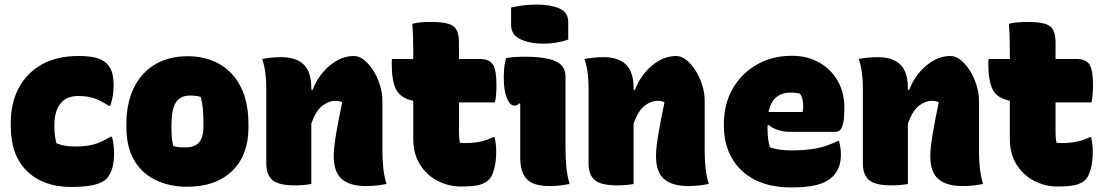

<svg xmlns="http://www.w3.org/2000/svg" viewBox="-20 -805 4830 840"><path d="M322 -560Q369 -560 399 -552.5Q429 -545 448 -526Q463 -511 470 -488.5Q477 -466 477 -430Q477 -408 473.5 -385.5Q470 -363 462 -342H456Q418 -367 389 -376Q360 -385 322 -385Q270 -385 244 -351.5Q218 -318 218 -258V-249Q218 -211 227 -178Q262 -164 308 -164Q356 -164 389.5 -173Q423 -182 464 -207H470Q479 -173 479 -133Q479 -57 445 -22Q410 13 291 13Q170 13 98.5 -56Q27 -125 27 -254V-266Q27 -354 62 -420Q97 -486 163 -523Q229 -560 322 -560Z M801 -559Q878 -559 938 -526Q998 -493 1032.5 -426.5Q1067 -360 1067 -261V-247Q1067 -126 995.5 -57Q924 12 799 12Q722 12 661.5 -17Q601 -46 567 -104Q533 -162 533 -248V-262Q533 -354 565.5 -420.5Q598 -487 658 -523Q718 -559 801 -559ZM811 -387Q769 -387 749.5 -357Q730 -327 730 -257V-246Q730 -221 732 -201Q734 -181 738 -166Q749 -163 760.5 -161.5Q772 -160 790 -160Q831 -160 850.5 -181.5Q870 -203 870 -252V-263Q870 -301 867.5 -328.5Q865 -356 858 -381Q839 -387 811 -387Z M1342 0Q1308 6 1271 6Q1199 6 1172 -17Q1145 -40 1145 -91V-420Q1145 -496 1127 -547Q1148 -551 1169 -553Q1190 -555 1210 -555Q1275 -555 1308.5 -523Q1342 -491 1342 -419V-412H1348Q1373 -477 1423 -518.5Q1473 -560 1528 -560Q1551 -560 1573 -542.5Q1595 -525 1613 -496.5Q1631 -468 1642 -433.5Q1653 -399 1653 -365V-146Q1653 -103 1657 -68Q1661 -33 1671 0Q1649 4 1628 6.5Q1607 9 1581 9Q1511 9 1475.5 -21.5Q1440 -52 1440 -122Q1440 -157 1450.5 -219.5Q1461 -282 1477 -357Q1467 -364 1447 -364Q1419 -364 1391 -343Q1363 -322 1342 -265Z M2144 -205Q2151 -171 2151 -144Q2151 -100 2142.5 -67.5Q2134 -35 2120 -20Q2105 -4 2078 3.5Q2051 11 1996 11Q1943 11 1895 -13.5Q1847 -38 1817.5 -85Q1788 -132 1788 -198V-364Q1734 -375 1714 -411.5Q1694 -448 1694 -525Q1694 -531 1694 -536.5Q1694 -542 1695 -547H1788V-591Q1788 -619 1787 -646Q1786 -673 1784 -701Q1803 -706 1824 -707.5Q1845 -709 1865 -709Q1915 -709 1941.5 -701Q1968 -693 1978 -673.5Q1988 -654 1988 -620V-547H2079Q2121 -547 2136.5 -522.5Q2152 -498 2152 -433Q2152 -414 2150.5 -392.5Q2149 -371 2145 -357H1988V-223Q1988 -211 1989 -200.5Q1990 -190 1992 -181Q1997 -180 2002 -179.5Q2007 -179 2014 -179Q2051 -179 2080 -185Q2109 -191 2138 -205Z M2256 -117V-352H2250Q2243 -343 2230 -343Q2211 -343 2197.5 -376Q2184 -409 2184 -465Q2184 -517 2194 -551Q2211 -554 2232.5 -555.5Q2254 -557 2271 -557Q2344 -557 2383.5 -546.5Q2423 -536 2438.5 -517Q2454 -498 2454 -472V-163Q2454 -116 2457.5 -76.5Q2461 -37 2472 0Q2450 4 2430 6.5Q2410 9 2384 9Q2314 9 2285 -21Q2256 -51 2256 -117ZM2216 -772Q2271 -785 2328 -785Q2387 -785 2426.5 -768.5Q2466 -752 2466 -708V-632Q2441 -623 2412.5 -618.5Q2384 -614 2358 -614Q2297 -614 2256.5 -633.5Q2216 -653 2216 -696Z M2752 0Q2718 6 2681 6Q2609 6 2582 -17Q2555 -40 2555 -91V-420Q2555 -496 2537 -547Q2558 -551 2579 -553Q2600 -555 2620 -555Q2685 -555 2718.5 -523Q2752 -491 2752 -419V-412H2758Q2783 -477 2833 -518.5Q2883 -560 2938 -560Q2961 -560 2983 -542.5Q3005 -525 3023 -496.5Q3041 -468 3052 -433.5Q3063 -399 3063 -365V-146Q3063 -103 3067 -68Q3071 -33 3081 0Q3059 4 3038 6.5Q3017 9 2991 9Q2921 9 2885.5 -21.5Q2850 -52 2850 -122Q2850 -157 2860.5 -219.5Q2871 -282 2887 -357Q2877 -364 2857 -364Q2829 -364 2801 -343Q2773 -322 2752 -265Z M3445 -561Q3511 -561 3563 -532Q3615 -503 3644.5 -452Q3674 -401 3674 -334V-331Q3674 -284 3668 -262Q3662 -240 3653 -234Q3644 -228 3634 -228H3442Q3407 -228 3381.5 -237Q3356 -246 3342 -259L3338 -257V-240Q3338 -218 3340.5 -198Q3343 -178 3349 -160Q3388 -147 3443 -147Q3503 -147 3549.5 -155.5Q3596 -164 3645 -188H3651Q3655 -172 3657 -158Q3659 -144 3659 -129Q3659 -94 3648 -69Q3637 -44 3616 -26Q3591 -5 3549 5Q3507 15 3441 15Q3348 15 3282.5 -18.5Q3217 -52 3182 -113Q3147 -174 3147 -255V-263Q3147 -349 3185 -416Q3223 -483 3290.5 -522Q3358 -561 3445 -561ZM3439 -400Q3360 -400 3342 -315H3491Q3494 -324 3494 -339Q3494 -354 3491 -369Q3488 -384 3480 -395Q3464 -400 3439 -400Z M3952 0Q3918 6 3881 6Q3809 6 3782 -17Q3755 -40 3755 -91V-420Q3755 -496 3737 -547Q3758 -551 3779 -553Q3800 -555 3820 -555Q3885 -555 3918.5 -523Q3952 -491 3952 -419V-412H3958Q3983 -477 4033 -518.5Q4083 -560 4138 -560Q4161 -560 4183 -542.5Q4205 -525 4223 -496.5Q4241 -468 4252 -433.5Q4263 -399 4263 -365V-146Q4263 -103 4267 -68Q4271 -33 4281 0Q4259 4 4238 6.5Q4217 9 4191 9Q4121 9 4085.5 -21.5Q4050 -52 4050 -122Q4050 -157 4060.5 -219.5Q4071 -282 4087 -357Q4077 -364 4057 -364Q4029 -364 4001 -343Q3973 -322 3952 -265Z M4754 -205Q4761 -171 4761 -144Q4761 -100 4752.5 -67.5Q4744 -35 4730 -20Q4715 -4 4688 3.5Q4661 11 4606 11Q4553 11 4505 -13.5Q4457 -38 4427.5 -85Q4398 -132 4398 -198V-364Q4344 -375 4324 -411.5Q4304 -448 4304 -525Q4304 -531 4304 -536.5Q4304 -542 4305 -547H4398V-591Q4398 -619 4397 -646Q4396 -673 4394 -701Q4413 -706 4434 -707.5Q4455 -709 4475 -709Q4525 -709 4551.5 -701Q4578 -693 4588 -673.5Q4598 -654 4598 -620V-547H4689Q4731 -547 4746.5 -522.5Q4762 -498 4762 -433Q4762 -414 4760.5 -392.5Q4759 -371 4755 -357H4598V-223Q4598 -211 4599 -200.5Q4600 -190 4602 -181Q4607 -180 4612 -179.5Q4617 -179 4624 -179Q4661 -179 4690 -185Q4719 -191 4748 -205Z"/></svg>

Font: Recursive Sn Csl St Blk
Style: Regular
Weight: 900
Version: Version 1.079;hotconv 1.0.112;makeotfexe 2.5.65598; ttfautoh